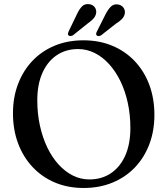

<svg xmlns="http://www.w3.org/2000/svg" viewBox="-20 -917 834 955"><path d="M395 -716.5Q474 -716.5 539 -689.2Q604 -662 650.8 -612.2Q697.5 -562.5 722.8 -494.8Q748 -427 748 -345.5Q748 -266 722.8 -199.5Q697.5 -133 651 -84.2Q604.5 -35.5 539.8 -8.8Q475 18 396 18Q317.5 18 253 -9.2Q188.5 -36.5 141.8 -86.5Q95 -136.5 69.8 -204.2Q44.5 -272 44.5 -353.5Q44.5 -433 69.8 -499.2Q95 -565.5 141.2 -614.2Q187.5 -663 252 -689.8Q316.5 -716.5 395 -716.5ZM628.5 -280.5Q628.5 -346.5 615.5 -405.8Q602.5 -465 578.8 -513.8Q555 -562.5 522.5 -598.2Q490 -634 450.8 -653.5Q411.5 -673 368.5 -673Q307.5 -673 262 -642.2Q216.5 -611.5 191 -554.5Q165.5 -497.5 165.5 -418Q165.5 -352 178.5 -292.5Q191.5 -233 215 -184Q238.5 -135 271 -99.2Q303.5 -63.5 342.2 -44Q381 -24.5 424.5 -24.5Q485.5 -24.5 531.5 -55.2Q577.5 -86 603 -143.2Q628.5 -200.5 628.5 -280.5ZM362 -845Q373.5 -870 387 -884.2Q400.5 -898.5 421.5 -896.5Q439.5 -895 449.8 -882.8Q460 -870.5 458.5 -854.5Q456.5 -837.5 445.2 -825Q434 -812.5 416.5 -800.5L343 -741.5Q337.5 -738.5 331.8 -737.8Q326 -737 321.5 -740.5Q317 -744 317.8 -749Q318.5 -754 321 -760ZM504.5 -845Q517 -869.5 530.8 -883.5Q544.5 -897.5 565.5 -895Q583.5 -892.5 593.2 -880Q603 -867.5 601 -851Q598.5 -835 586.8 -822.8Q575 -810.5 557 -799.5L483 -741.5Q477.5 -738 471.5 -737.5Q465.5 -737 461.5 -740.5Q457.5 -744.5 458.2 -749.5Q459 -754.5 462 -760.5Z"/></svg>

Font: Fraunces 16pt
Style: Regular
Weight: 400
Version: Version 1.000;[b76b70a41]